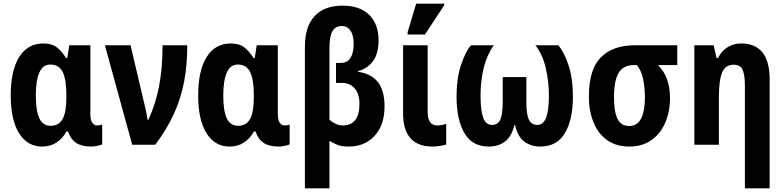

<svg xmlns="http://www.w3.org/2000/svg" viewBox="-20 -796 4314 1056"><path d="M211 10Q131 10 85 -63Q39 -136 39 -271Q39 -409 86 -483Q133 -557 218 -557Q266 -557 294 -534.5Q322 -512 343 -477H350L361 -547H477V-168Q477 -136 487.5 -121Q498 -106 514 -106Q530 -106 542 -111V-2Q536 2 515.5 6Q495 10 482 10Q431 10 400.5 -9Q370 -28 354 -73H346Q324 -34 290.5 -12Q257 10 211 10ZM259 -104Q303 -104 324 -141Q345 -178 345 -261V-272Q345 -358 325 -399.5Q305 -441 256 -441Q216 -441 196.5 -397Q177 -353 177 -270Q177 -186 196.5 -145Q216 -104 259 -104Z M707 0 557 -547H698L772 -233Q778 -208 783.5 -182.5Q789 -157 792 -137H796Q836 -223 855 -322.5Q874 -422 874 -547H1010Q1010 -439 992.5 -346.5Q975 -254 936 -169Q897 -84 834 0Z M1242 10Q1162 10 1116 -63Q1070 -136 1070 -271Q1070 -409 1117 -483Q1164 -557 1249 -557Q1297 -557 1325 -534.5Q1353 -512 1374 -477H1381L1392 -547H1508V-168Q1508 -136 1518.5 -121Q1529 -106 1545 -106Q1561 -106 1573 -111V-2Q1567 2 1546.5 6Q1526 10 1513 10Q1462 10 1431.5 -9Q1401 -28 1385 -73H1377Q1355 -34 1321.5 -12Q1288 10 1242 10ZM1290 -104Q1334 -104 1355 -141Q1376 -178 1376 -261V-272Q1376 -358 1356 -399.5Q1336 -441 1287 -441Q1247 -441 1227.5 -397Q1208 -353 1208 -270Q1208 -186 1227.5 -145Q1247 -104 1290 -104Z M1657 240V-540Q1657 -650 1710.5 -707.5Q1764 -765 1864 -765Q1959 -765 2010.5 -714.5Q2062 -664 2062 -574Q2062 -500 2030.5 -458.5Q1999 -417 1949 -405V-401Q2022 -391 2058.5 -344.5Q2095 -298 2095 -211Q2095 -108 2040.5 -49Q1986 10 1899 10Q1859 10 1838 1.5Q1817 -7 1792 -21V240ZM1867 -106Q1910 -106 1933.5 -135.5Q1957 -165 1957 -223Q1957 -280 1930.5 -310Q1904 -340 1863 -340H1828V-450H1855Q1890 -450 1907.5 -477.5Q1925 -505 1925 -555Q1925 -603 1907.5 -628Q1890 -653 1861 -653Q1824 -653 1808 -623.5Q1792 -594 1792 -533V-137Q1809 -123 1827.5 -114.5Q1846 -106 1867 -106Z M2356 10Q2276 9 2236.5 -37Q2197 -83 2197 -171V-547H2332V-183Q2332 -141 2346 -123.5Q2360 -106 2385 -106Q2409 -106 2434 -115V-1Q2417 4 2396.5 7Q2376 10 2356 10ZM2222 -606V-619L2269 -776H2423V-767L2317 -606Z M2668 10Q2577 10 2534 -64.5Q2491 -139 2491 -265Q2491 -363 2514.5 -435.5Q2538 -508 2570 -547H2696Q2659 -496 2641 -424.5Q2623 -353 2623 -271Q2623 -191 2637 -150Q2651 -109 2687 -109Q2719 -109 2732 -139Q2745 -169 2745 -237V-372H2875V-237Q2875 -167 2888.5 -138.5Q2902 -110 2935 -109Q2969 -109 2984 -150Q2999 -191 2999 -269Q2999 -346 2982 -420.5Q2965 -495 2925 -547H3051Q3085 -506 3108 -434Q3131 -362 3131 -265Q3131 -138 3087 -64Q3043 10 2952 10Q2900 10 2863.5 -17.5Q2827 -45 2813 -108H2809Q2794 -45 2757.5 -17.5Q2721 10 2668 10Z M3441 10Q3370 10 3320.5 -24.5Q3271 -59 3245 -121.5Q3219 -184 3219 -266Q3219 -415 3285 -481Q3351 -547 3471 -547H3705V-438H3599Q3634 -403 3649.5 -357.5Q3665 -312 3665 -257Q3665 -182 3639 -121.5Q3613 -61 3563 -25.5Q3513 10 3441 10ZM3440 -103Q3485 -103 3506 -144Q3527 -185 3527 -260Q3527 -312 3517.5 -359.5Q3508 -407 3483 -438H3465Q3409 -438 3383 -396Q3357 -354 3357 -260Q3357 -181 3376.5 -142Q3396 -103 3440 -103Z M4077 240V-323Q4077 -380 4065.5 -410Q4054 -440 4015 -440Q3970 -440 3952 -398Q3934 -356 3934 -261V0H3799V-547H3905L3921 -477H3929Q3949 -517 3982.5 -537Q4016 -557 4055 -557Q4213 -557 4213 -360V240Z"/></svg>

Font: Noto Sans Condensed
Style: Bold
Weight: 700
Width: 3
Designer: Monotype Design Team
Foundry: Monotype Imaging Inc.
Version: Version 2.013; ttfautohint (v1.8.4.7-5d5b)